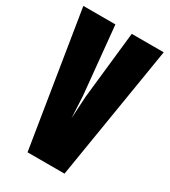

<svg xmlns="http://www.w3.org/2000/svg" viewBox="-181 -821 803 909"><g transform="rotate(30 220.5 -366.0)"><path d="M320.8 0H118.7L1 -732.4H176.3L212.4 -361.8L218.3 -243.2L225.1 -362.8L265.6 -732.4H440.4Z"/></g></svg>

Font: Anton
Style: Regular
Weight: 400
Foundry: vernon adams
Version: Version 1.000